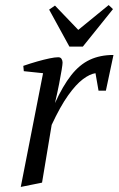

<svg xmlns="http://www.w3.org/2000/svg" viewBox="-20 -729 468 758"><path d="M62 9 150 -440 74 -448 72 -469Q101 -479 127.5 -486.5Q154 -494 175.5 -498.5Q197 -503 210 -503Q219 -503 223 -496.5Q227 -490 227 -482Q227 -475 223.5 -453.5Q220 -432 213.5 -398.5Q207 -365 197 -322Q228 -390 261 -432Q294 -474 334.5 -493Q375 -512 428 -512L398 -371H369L357 -440Q335 -437 307.5 -416.5Q280 -396 249 -352.5Q218 -309 184 -236L146 -8ZM254 -545 174 -691 197 -707 289 -611 409 -709 426 -693 307 -545Z"/></svg>

Font: Manuale Light
Style: Italic
Weight: 300
Italic angle: -11°
Version: Version 1.002